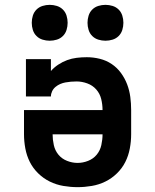

<svg xmlns="http://www.w3.org/2000/svg" viewBox="-20 -764 640 792"><path d="M300 8Q271 8 241.5 3Q212 -2 185.5 -15Q159 -28 137.5 -49Q116 -70 103 -96Q90 -122 84.5 -151.5Q79 -181 79 -210V-310H403Q403 -333 397.5 -355.5Q392 -378 377 -395Q362 -412 340 -420Q318 -428 296 -428Q284 -428 272.5 -427Q261 -426 250 -424Q239 -422 228.5 -417.5Q218 -413 209 -405.5Q200 -398 195 -387.5Q190 -377 190 -366H87V-520H190V-471Q203 -486 220.5 -497.5Q238 -509 257 -516Q276 -523 296.5 -525.5Q317 -528 338 -528Q365 -528 391.5 -521.5Q418 -515 440.5 -500Q463 -485 479 -463Q495 -441 504.5 -416Q514 -391 517.5 -364Q521 -337 521 -310V-210Q521 -181 515.5 -151.5Q510 -122 497 -96Q484 -70 462.5 -49Q441 -28 414.5 -15Q388 -2 358.5 3Q329 8 300 8ZM300 -92Q322 -92 343.5 -100.5Q365 -109 379 -126Q393 -143 398 -165.5Q403 -188 403 -210H197Q197 -188 202 -165.5Q207 -143 221 -126Q235 -109 256.5 -100.5Q278 -92 300 -92ZM415 -596Q400 -596 385.5 -600.5Q371 -605 360.5 -615.5Q350 -626 345.5 -640.5Q341 -655 341 -670Q341 -685 345.5 -699.5Q350 -714 360.5 -724.5Q371 -735 385.5 -739.5Q400 -744 415 -744Q430 -744 444.5 -739.5Q459 -735 469.5 -724.5Q480 -714 484.5 -699.5Q489 -685 489 -670Q489 -655 484.5 -640.5Q480 -626 469.5 -615.5Q459 -605 444.5 -600.5Q430 -596 415 -596ZM185 -596Q170 -596 155.5 -600.5Q141 -605 130.5 -615.5Q120 -626 115.5 -640.5Q111 -655 111 -670Q111 -685 115.5 -699.5Q120 -714 130.5 -724.5Q141 -735 155.5 -739.5Q170 -744 185 -744Q200 -744 214.5 -739.5Q229 -735 239.5 -724.5Q250 -714 254.5 -699.5Q259 -685 259 -670Q259 -655 254.5 -640.5Q250 -626 239.5 -615.5Q229 -605 214.5 -600.5Q200 -596 185 -596Z"/></svg>

Font: Iosevka HT Extended
Style: Bold
Weight: 700
Width: 7
Monospace: yes
Designer: Belleve Invis
Foundry: Belleve Invis
Version: Version 32.3.0; ttfautohint (v1.8.4)